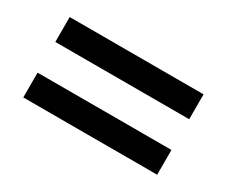

<svg xmlns="http://www.w3.org/2000/svg" viewBox="-60 -644 690 584"><g transform="rotate(30 285.5 -352.0)"><path d="M520 -405.8H49.8V-493.2H520ZM520 -210.9H49.8V-297.9H520Z"/></g></svg>

Font: Open Sans
Style: SemiBold
Weight: 600
Foundry: Ascender Corporation
Version: Version 1.10